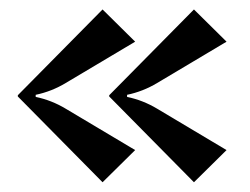

<svg xmlns="http://www.w3.org/2000/svg" viewBox="-20 -429 525 404"><path d="M209.8 -226V-228.6L388.1 -409.1L456.7 -341.3L310.8 -254.4Q281 -236.5 247.4 -229.5V-225.1Q281 -218.1 310.8 -200.2L456.7 -113.2L388.1 -45.5ZM17.5 -226V-228.6L195.8 -409.1L264.4 -341.3L118.4 -254.4Q88.7 -236.5 55.1 -229.5V-225.1Q88.7 -218.1 118.4 -200.2L264.4 -113.2L195.8 -45.5Z"/></svg>

Font: FoglihtenBlackPcs
Style: BlackPcs
Weight: 900
Version: Version 0.75